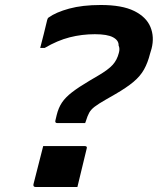

<svg xmlns="http://www.w3.org/2000/svg" viewBox="-20 -740 640 769"><path d="M384 -720Q469 -720 517.5 -696Q566 -672 582.5 -632Q599 -592 587 -545L581 -525Q572 -489 557 -462Q542 -435 514.5 -412Q487 -389 442 -363L402 -340Q374 -324 359 -312.5Q344 -301 337 -288Q330 -275 324 -255L321 -247H210Q199 -247 202 -258L207 -279Q214 -308 228 -329Q242 -350 268.5 -370.5Q295 -391 339 -417L373 -437Q414 -461 431.5 -480.5Q449 -500 456 -528Q461 -545 455 -558Q456 -578 433 -590.5Q410 -603 360 -603Q308 -603 259 -590.5Q210 -578 159 -548H141Q149 -577 155.5 -604.5Q162 -632 169 -660Q171 -668 175 -670Q204 -691 257 -705.5Q310 -720 384 -720ZM290 9H123Q112 9 114 -2L153 -155H319Q331 -155 327 -144Z"/></svg>

Font: Recursive Mn Lnr St SmB
Style: Italic
Weight: 600
Italic angle: -15°
Monospace: yes
Version: Version 1.079;hotconv 1.0.112;makeotfexe 2.5.65598; ttfautoh